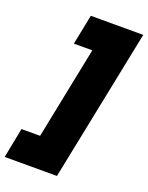

<svg xmlns="http://www.w3.org/2000/svg" viewBox="-222 -868 806 1046"><g transform="rotate(20 181.0 -345.5)"><path d="M-26 -78H82L190 -613H83L118 -787H422L243 96H-60Z"/></g></svg>

Font: Readiness ExtraBold
Style: Italic
Weight: 800
Italic angle: -12°
Designer: Katatrad Team
Foundry: CadsonDemak
Version: Version 1.00;January 16, 2020;FontCreator 12.0.0.2550 64-bit